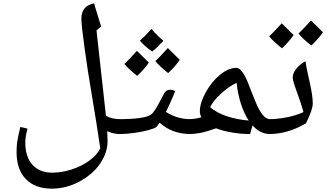

<svg xmlns="http://www.w3.org/2000/svg" viewBox="-20 -800 2030 1160"><path d="M706.1 9.8Q664.1 9.8 627.9 -7.8L629.9 51.8Q629.9 122.6 584.7 188.5Q539.6 254.4 459.5 297.1Q379.4 339.8 293 339.8Q192.4 339.8 136.2 282Q80.1 224.1 80.1 119.1Q80.1 82.5 84.2 54.9Q88.4 27.3 103 -33.2L146 -22.9Q132.8 27.3 132.8 61Q132.8 147.9 176 195.6Q219.2 243.2 295.9 243.2Q352.1 243.2 411.9 224.1Q471.7 205.1 519 170.9Q566.4 136.7 585.9 96.2Q564 -52.7 530.8 -250Q510.3 -369.1 491 -508.5Q471.7 -647.9 471.7 -686Q471.7 -725.1 489.5 -748Q507.3 -771 548.8 -779.8Q551.8 -768.6 554.4 -758.8Q557.1 -749 590.8 -640.1L563 -616.2Q568.8 -571.8 620.1 -100.1Q656.7 -80.1 706.1 -80.1Q715.8 -80.1 715.8 -69.8V0Q715.8 9.8 706.1 9.8Z M1009.8 -257.8Q1026.9 -257.8 1038.6 -249Q1004.4 -166 981.9 -124Q1051.3 -80.1 1129.9 -80.1Q1139.6 -80.1 1139.6 -69.8V0Q1139.6 9.8 1129.9 9.8Q1020.5 9.8 943.8 -59.1L934.6 -45.4L924.8 -33.2Q917.5 -25.4 880.4 -14.9Q843.3 -4.4 794.7 2.7Q746.1 9.8 695.8 9.8Q686 9.8 686 0V-69.8Q686 -80.1 695.8 -80.1Q852.1 -80.1 890.6 -106.9Q903.3 -115.2 918.2 -138.4Q933.1 -161.6 953.1 -200.7L973.6 -238.8Q984.4 -257.8 1009.8 -257.8ZM967.3 -553.7Q920.4 -503.4 899.4 -488.8Q856.4 -518.1 825.2 -553.7Q851.6 -577.1 895.5 -625.5Q908.7 -607.9 931.4 -585.9Q954.1 -564 967.3 -553.7ZM879.4 -421.9Q853 -383.3 809.1 -341.8Q761.7 -377.9 731.4 -413.6Q752 -432.1 807.1 -492.7Q814.9 -484.4 879.4 -421.9ZM1066.4 -438.5Q1040 -399.9 996.1 -358.4Q950.2 -393.6 918.5 -430.7Q939 -449.2 994.1 -509.8Q1004.9 -498 1066.4 -438.5Z M1119.6 9.8Q1109.9 9.8 1109.9 0V-69.8Q1109.9 -80.1 1119.6 -80.1Q1159.7 -80.1 1196.8 -91.8Q1187.5 -108.4 1187.5 -127.9Q1187.5 -177.7 1223.1 -242.4Q1258.8 -307.1 1309.8 -348.6Q1360.8 -390.1 1407.7 -390.1Q1443.4 -390.1 1481.4 -292L1503.4 -235.4Q1529.8 -167 1545.2 -139.2Q1560.5 -111.3 1577.1 -95.7Q1593.8 -80.1 1612.8 -80.1Q1625.5 -80.1 1625.5 -67.9V-2.9Q1625.5 9.8 1612.8 9.8Q1552.2 9.8 1505.9 -42L1490.7 9.8Q1434.1 9.8 1378.7 0Q1323.2 -9.8 1285.6 -24.9Q1228.5 -4.4 1192.4 2.7Q1156.2 9.8 1119.6 9.8ZM1249.5 -151.9Q1292 -116.7 1353 -96.9Q1414.1 -77.1 1482.4 -71.8Q1454.6 -113.8 1435.1 -174.8Q1415.5 -235.8 1409.7 -299.8Q1363.3 -278.3 1314.9 -233.9Q1266.6 -189.5 1249.5 -151.9Z M1605.5 9.8Q1595.7 9.8 1595.7 0V-69.8Q1595.7 -80.1 1605.5 -80.1Q1657.7 -80.1 1714.4 -91.6Q1771 -103 1813.5 -123Q1799.3 -175.3 1771 -252Q1748.5 -312.5 1748.5 -331.1Q1748.5 -357.9 1770 -384.8Q1791.5 -411.6 1825.7 -430.2Q1830.6 -396 1838.1 -362.1Q1845.7 -328.1 1852.8 -295.4Q1859.9 -262.7 1864.7 -232.2Q1869.6 -201.7 1869.6 -174.8Q1869.6 -137.2 1828.6 -55.2Q1719.7 9.8 1605.5 9.8ZM1753.9 -588.4Q1727.1 -548.8 1684.1 -508.3Q1635.7 -545.4 1606 -580.1Q1628.9 -601.1 1682.1 -659.2Q1692.4 -647.9 1753.9 -588.4ZM1931.2 -605Q1904.8 -566.4 1860.8 -524.9Q1814.9 -560.1 1783.2 -597.2Q1803.7 -615.7 1858.9 -676.3Q1869.6 -664.6 1931.2 -605Z"/></svg>

Font: Sahl Naskh
Style: Regular
Weight: 400
Designer: Pascal Zoghbi
Version: Version 1.001